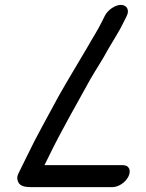

<svg xmlns="http://www.w3.org/2000/svg" viewBox="-20 -722 596 786"><path d="M409 -657 397 -633C380 -598 358 -565 338 -529C302 -467 258 -396 221 -330C176 -246 128 -162 87 -76L57 -15C51 -4 49 7 52 16C57 36 73 44 106 44H440C465 44 494 25 506 0C518 -25 508 -46 483 -46H162L177 -76C231 -188 292 -292 350 -398C378 -446 399 -476 423 -521C445 -559 469 -595 487 -633L499 -657C511 -681 499 -702 475 -702C451 -702 421 -681 409 -657Z"/></svg>

Font: Electronic
Style: BlkUltIt
Weight: 900
Version: Version 1.011